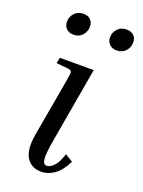

<svg xmlns="http://www.w3.org/2000/svg" viewBox="-138 -777 628 846"><g transform="rotate(20 176.0 -354.0)"><path d="M66 -468 71 -495H230L170 -150Q157 -76 160 -52Q163 -28 179 -28Q194 -28 211.5 -45.5Q229 -63 242 -105L278 -83Q256 -37 226.5 -16Q197 5 164 5Q118 5 95.5 -31Q73 -67 86 -142L134 -414Q140 -448 137.5 -454.5Q135 -461 120 -463ZM92 -611Q71 -611 58.5 -623.5Q46 -636 46 -656Q46 -679 62 -696Q78 -713 103 -713Q125 -713 137 -701Q149 -689 149 -669Q149 -646 133.5 -628.5Q118 -611 92 -611ZM294 -611Q274 -611 261 -623.5Q248 -636 248 -656Q248 -679 264 -696Q280 -713 305 -713Q327 -713 339.5 -701Q352 -689 352 -669Q352 -646 336.5 -628.5Q321 -611 294 -611Z"/></g></svg>

Font: Inria Serif
Style: Italic
Weight: 400
Italic angle: -10°
Designer: Black Foundry Team
Foundry: Black Foundry
Version: Version 1.000; ttfautohint (v1.8.3)